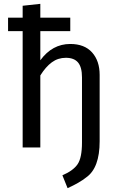

<svg xmlns="http://www.w3.org/2000/svg" viewBox="-20 -768 625 1000"><path d="M332 212 305 145Q361 121 384 87.5Q407 54 407 -26V-365Q407 -418 386.5 -442.5Q366 -467 323 -467Q282 -467 250 -443.5Q218 -420 190 -375V0H98V-606H22V-676H98V-738L190 -748V-676H346V-606H190V-454Q252 -539 346 -539Q420 -539 459.5 -495Q499 -451 499 -378V-32Q499 107 429 156Q394 184 332 212Z"/></svg>

Font: Trujillo
Style: Regular
Weight: 400
Designer: Fira Sans original fonts by bBox Type GmbH, Carrois Corporate GbR, & Edenspiekermann AG / Changes by Cristiano Sobral
Foundry: Fira Sans original fonts by bBox Type GmbH, Carrois Corporate GbR, & Edenspiekermann AG / Changes by Cristiano Sobral
Version: Version 4.301;October 17, 2021;FontCreator 14.0.0.2814 64-bi